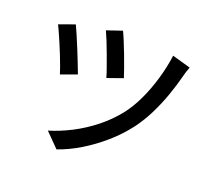

<svg xmlns="http://www.w3.org/2000/svg" viewBox="-133 -936 1266 1148"><g transform="rotate(20 500.0 -362.5)"><path d="M463 -764Q472 -746 486.5 -711Q501 -676 516.5 -635.5Q532 -595 545 -558Q558 -521 565 -499L466 -464Q460 -487 447 -523Q434 -559 419.5 -599Q405 -639 390.5 -674.5Q376 -710 366 -731ZM913 -693Q907 -678 901 -659.5Q895 -641 892 -627Q877 -568 853.5 -501.5Q830 -435 798 -370.5Q766 -306 725 -251Q673 -183 608.5 -127Q544 -71 474 -28.5Q404 14 332 39L245 -49Q315 -70 386 -106.5Q457 -143 522.5 -195Q588 -247 638 -311Q677 -361 709 -429Q741 -497 763.5 -574Q786 -651 796 -726ZM185 -703Q195 -681 211 -645Q227 -609 243.5 -567.5Q260 -526 275 -488.5Q290 -451 299 -426L198 -389Q192 -408 181.5 -437.5Q171 -467 157.5 -500.5Q144 -534 130 -567Q116 -600 104 -626.5Q92 -653 85 -667Z"/></g></svg>

Font: Noto Sans SC Thin Medium
Style: Regular
Weight: 500
Version: Version 2.004-H2;hotconv 1.0.118;makeotfexe 2.5.65603